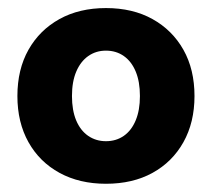

<svg xmlns="http://www.w3.org/2000/svg" viewBox="-20 -759 518 469"><path d="M238.8 -310.1Q174.3 -310.1 125.5 -336.7Q76.7 -363.3 49.6 -411.6Q22.5 -460 22.5 -524.4Q22.5 -589.4 49.6 -637.5Q76.7 -685.5 125.2 -712.4Q173.8 -739.3 238.8 -739.3Q304.2 -739.3 352.5 -712.4Q400.9 -685.5 428 -637.5Q455.1 -589.4 455.1 -524.4Q455.1 -460 428 -411.6Q400.9 -363.3 352.5 -336.7Q304.2 -310.1 238.8 -310.1ZM238.8 -414.1Q263.7 -414.1 282.5 -427.2Q301.3 -440.4 311.5 -465.1Q321.8 -489.7 321.8 -524.4Q321.8 -559.6 311.5 -584.2Q301.3 -608.9 282.5 -622.1Q263.7 -635.3 238.8 -635.3Q214.4 -635.3 195.6 -622.1Q176.8 -608.9 166.3 -584.2Q155.8 -559.6 155.8 -524.4Q155.8 -489.7 166 -465.1Q176.3 -440.4 195.3 -427.2Q214.4 -414.1 238.8 -414.1Z"/></svg>

Font: Inter 28pt ExtraBold
Style: Regular
Weight: 800
Designer: Rasmus Andersson
Foundry: rsms
Version: Version 4.001;git-66647c0bb